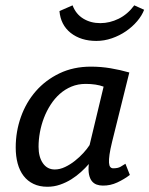

<svg xmlns="http://www.w3.org/2000/svg" viewBox="-20 -692 562 722"><path d="M39.1 0ZM401.4 -158.2Q394.5 -129.9 391.8 -110.8Q389.2 -91.8 389.9 -80.3Q390.6 -68.8 394.8 -64Q398.9 -59.1 405.8 -59.1Q423.3 -59.1 433.3 -64.9Q443.4 -70.8 451.7 -76.2L468.3 -34.2Q447.3 -18.1 421.1 -5.9Q395 6.3 366.7 5.9Q354 5.9 343.3 2Q332.5 -2 325.2 -11.2Q317.9 -20.5 314.7 -36.1Q311.5 -51.8 314 -75.2Q301.3 -60.5 284.7 -45.4Q268.1 -30.3 248.3 -17.8Q228.5 -5.4 205.8 2.4Q183.1 10.3 158.2 10.3Q128.4 10.3 106 -0.5Q83.5 -11.2 68.6 -30.8Q53.7 -50.3 46.4 -77.4Q39.1 -104.5 39.1 -137.2Q39.1 -197.3 58.6 -252.2Q78.1 -307.1 114.7 -349.1Q151.4 -391.1 203.9 -416.3Q256.3 -441.4 321.8 -441.4Q359.9 -441.4 396 -435.3Q432.1 -429.2 466.3 -419.4ZM186 -54.7Q205.1 -54.7 224.6 -64Q244.1 -73.2 261.7 -87.2Q279.3 -101.1 293.7 -116.9Q308.1 -132.8 316.9 -146.5L369.6 -366.2Q341.8 -376.5 302.2 -376.5Q273.4 -376.5 249 -366.5Q224.6 -356.4 205.1 -339.1Q185.5 -321.8 170.4 -298.3Q155.3 -274.9 145.3 -248.8Q135.3 -222.7 130.1 -194.6Q125 -166.5 125 -140.1Q125 -101.6 141.4 -78.1Q157.7 -54.7 186 -54.7ZM252.9 -671.9Q265.1 -639.2 293 -622.1Q320.8 -605 357.4 -605Q392.6 -605 426.3 -621.6Q460 -638.2 484.9 -671.9L522 -655.3Q513.7 -633.3 495.8 -612.3Q478 -591.3 453.9 -574.7Q429.7 -558.1 400.9 -548.1Q372.1 -538.1 342.3 -538.1Q284.2 -538.1 245.6 -568.4Q208 -598.6 203.6 -650.4Z"/></svg>

Font: PT Astra Sans
Style: Italic
Weight: 400
Italic angle: -16°
Designer: A.Korolkova, I. Chaeva
Foundry: ParaType Ltd
Version: Version 1.001; ttfautohint (v1.6)